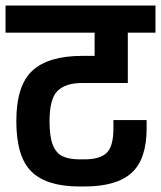

<svg xmlns="http://www.w3.org/2000/svg" viewBox="-30 -681 582 694"><path d="M149 -243Q149 -187 161 -157Q173 -127 196.5 -116Q220 -105 257 -105H276Q331 -105 355.5 -128.5Q380 -152 380 -217V-247H500V-217Q500 -106 446 -56.5Q392 -7 276 -7H257Q139 -7 84 -60.5Q29 -114 29 -243Q29 -372 87 -425.5Q145 -479 267 -479H312V-563H-10V-661H532V-563H432V-381H267Q207 -381 178 -352.5Q149 -324 149 -243Z"/></svg>

Font: Biryani
Style: Bold
Weight: 700
Designer: Dan Reynolds and Mathieu Reguer
Foundry: Dan Reynolds and Mathieu Reguer
Version: Version 1.004; ttfautohint (v1.1) -l 5 -r 5 -G 72 -x 0 -D la